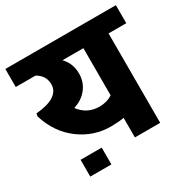

<svg xmlns="http://www.w3.org/2000/svg" viewBox="-171 -774 962 977"><g transform="rotate(-30 309.5 -286.0)"><path d="M210 -39.6V59.1H85.9V-39.6ZM305.7 -225.6Q349.1 -225.6 382.3 -247.1V-524.4H259.3Q298.8 -483.9 298.8 -424.3Q298.8 -373.5 269 -336.2Q239.3 -298.8 189.9 -284.2Q232.9 -225.6 305.7 -225.6ZM382.3 0V-115.2Q357.9 -109.9 309.1 -108.9Q206.1 -107.9 123 -169.7Q40 -231.4 6.8 -339.8L9.3 -356.4Q78.1 -361.8 113.8 -385Q149.4 -408.2 149.4 -446.8Q149.4 -499 101.1 -525.4H-14.6V-631.3H634.8V-525.4H530.8V0Z"/></g></svg>

Font: Yantramanav Black
Style: Regular
Weight: 900
Version: Version 1.001;PS 1.0;hotconv 1.0.72;makeotf.lib2.5.5900; ttf